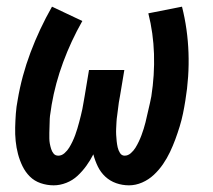

<svg xmlns="http://www.w3.org/2000/svg" viewBox="-20 -548 640 576"><path d="M141 8Q121 8 102 1.5Q83 -5 69.5 -18.5Q56 -32 47.5 -49.5Q39 -67 34 -86Q29 -105 27 -125Q25 -145 25.5 -165.5Q26 -186 27.5 -207Q29 -228 33 -248Q45 -320 71.5 -390.5Q98 -461 136 -528L227 -485Q193 -425 169.5 -361.5Q146 -298 135 -234Q134 -225 132.5 -217Q131 -209 130 -200.5Q129 -192 129 -183.5Q129 -175 128.5 -166.5Q128 -158 128 -149.5Q128 -141 128 -133Q128 -125 129.5 -117Q131 -109 133.5 -101Q136 -93 141 -87Q146 -81 155 -81Q165 -81 173.5 -88.5Q182 -96 187.5 -105Q193 -114 197.5 -123.5Q202 -133 205.5 -142.5Q209 -152 212 -162Q215 -172 217.5 -181.5Q220 -191 222.5 -201Q225 -211 227 -220.5Q229 -230 230.5 -240Q232 -250 234 -260L247 -338H353L340 -260Q338 -250 336.5 -240.5Q335 -231 334 -221Q333 -211 331.5 -201.5Q330 -192 329.5 -182.5Q329 -173 328.5 -163Q328 -153 328.5 -143.5Q329 -134 330 -124.5Q331 -115 333 -106Q335 -97 340 -89Q345 -81 354 -81Q364 -81 372.5 -88.5Q381 -96 386.5 -105Q392 -114 396.5 -123.5Q401 -133 404.5 -142.5Q408 -152 411 -161.5Q414 -171 416.5 -181Q419 -191 421 -200.5Q423 -210 425.5 -220Q428 -230 430 -239.5Q432 -249 434 -259Q444 -323 442 -386Q440 -449 425 -508L526 -528Q543 -461 545.5 -389.5Q548 -318 536 -246Q533 -227 529 -207.5Q525 -188 519 -168.5Q513 -149 506 -130Q499 -111 490 -92Q481 -73 469 -55.5Q457 -38 441.5 -23.5Q426 -9 406.5 -0.5Q387 8 367 8Q347 8 328.5 1.5Q310 -5 296 -18Q282 -31 273.5 -48.5Q265 -66 260 -85Q251 -67 239 -50.5Q227 -34 212.5 -20.5Q198 -7 179 0.5Q160 8 141 8Z"/></svg>

Font: Iosevka HT Extended
Style: Bold Italic
Weight: 700
Width: 7
Italic angle: -9°
Monospace: yes
Designer: Belleve Invis
Foundry: Belleve Invis
Version: Version 32.3.0; ttfautohint (v1.8.4)